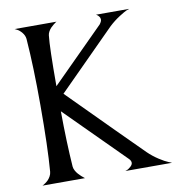

<svg xmlns="http://www.w3.org/2000/svg" viewBox="-86 -869 913 949"><g transform="rotate(-10 370.5 -394.0)"><path d="M210.9 -727.1Q204.1 -668.9 204.1 -473.1L467.8 -736.8Q478 -750 478 -759.8Q478 -767.6 472.9 -774.4Q467.8 -781.2 462.9 -784.2L458 -787.1H625Q619.6 -785.6 610.1 -781.7Q600.6 -777.8 573 -760.3Q545.4 -742.7 520 -719.2L231.9 -430.2Q497.1 -163.1 585.9 -75.2Q610.4 -51.3 639.2 -32.7Q668 -14.2 684.6 -7.8L701.2 -1H466.8Q471.2 -2.4 477.5 -5.1Q483.9 -7.8 494.4 -17.1Q504.9 -26.4 504.9 -36.1Q504.9 -46.4 495.1 -56.2L204.1 -347.2Q205.1 -191.4 213.9 -67.9Q214.8 -58.1 220.2 -47.9Q225.6 -37.6 232.9 -29.5Q240.2 -21.5 247.3 -14.9Q254.4 -8.3 259.3 -4.9L264.2 -1H50.8Q52.7 -2 55.7 -3.4Q58.6 -4.9 66.7 -10.5Q74.7 -16.1 81.1 -22.7Q87.4 -29.3 93.3 -39.8Q99.1 -50.3 100.1 -62Q109.9 -184.1 109.9 -395Q109.9 -588.4 99.1 -729Q97.2 -746.6 85 -761.2Q72.8 -775.9 61.5 -781.2L49.8 -787.1H259.8Q257.8 -786.1 254.9 -784.2Q252 -782.2 243.9 -775.9Q235.8 -769.5 229.5 -762.9Q223.1 -756.3 217.5 -746.6Q211.9 -736.8 210.9 -727.1Z"/></g></svg>

Font: Anticva
Style: Regular
Weight: 400
Version: Version 1.000